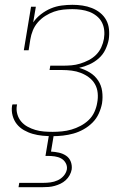

<svg xmlns="http://www.w3.org/2000/svg" viewBox="-20 -558 540 798"><path d="M199 8Q178 8 157 6Q136 4 116.5 -1.5Q97 -7 79.5 -17Q62 -27 50 -42Q38 -57 32.5 -77Q27 -97 30 -118Q31 -120 31 -121.5Q31 -123 32 -124H51Q51 -123 50.5 -121.5Q50 -120 50 -119Q47 -101 52 -83.5Q57 -66 68 -53Q79 -40 94.5 -31.5Q110 -23 127 -18Q144 -13 162 -11.5Q180 -10 199 -10Q218 -10 238 -12Q258 -14 277 -19.5Q296 -25 315 -35Q334 -45 349 -59.5Q364 -74 372.5 -93Q381 -112 384 -131Q388 -151 386 -171.5Q384 -192 374.5 -208.5Q365 -225 349.5 -236.5Q334 -248 316 -255Q298 -262 278 -264.5Q258 -267 238 -267H186L189 -285H241Q259 -285 277 -286.5Q295 -288 313 -293.5Q331 -299 348.5 -308Q366 -317 379.5 -330.5Q393 -344 401 -361.5Q409 -379 412 -397Q415 -415 413 -433Q411 -451 403 -466Q395 -481 381 -492Q367 -503 351 -509Q335 -515 317 -517.5Q299 -520 281 -520Q262 -520 242.5 -518Q223 -516 204.5 -509.5Q186 -503 168.5 -492Q151 -481 137.5 -465.5Q124 -450 116.5 -431.5Q109 -413 106 -394L99 -349H79L109 -530H129L118 -465Q131 -484 150.5 -499Q170 -514 191.5 -523Q213 -532 236 -535Q259 -538 281 -538Q302 -538 322.5 -535Q343 -532 362 -524.5Q381 -517 396.5 -504.5Q412 -492 421.5 -474.5Q431 -457 433 -436Q435 -415 432 -394Q428 -373 418 -352Q408 -331 390.5 -315.5Q373 -300 352 -290.5Q331 -281 309 -276Q333 -269 353.5 -256.5Q374 -244 387.5 -224Q401 -204 404.5 -179Q408 -154 404 -128Q400 -107 390.5 -86Q381 -65 364.5 -48.5Q348 -32 327.5 -20.5Q307 -9 285.5 -3Q264 3 242 5.5Q220 8 199 8ZM57 220 60 202H160Q175 202 190 200Q205 198 219.5 191.5Q234 185 244.5 173Q255 161 258 146Q260 132 253 119.5Q246 107 234 100.5Q222 94 207.5 92Q193 90 179 90H169L184 0H204L192 72Q209 73 225 76.5Q241 80 254.5 89Q268 98 274 113.5Q280 129 278 146Q276 158 269.5 170Q263 182 253 191Q243 200 231.5 205.5Q220 211 207.5 214.5Q195 218 182.5 219Q170 220 157 220Z"/></svg>

Font: Iosevka Slab Thin
Style: Italic
Weight: 100
Italic angle: -9°
Monospace: yes
Designer: Belleve Invis
Foundry: Belleve Invis
Version: Version 11.1.1; ttfautohint (v1.8.3)